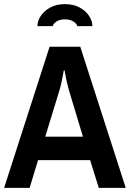

<svg xmlns="http://www.w3.org/2000/svg" viewBox="-20 -913 632 933"><path d="M0 0 221 -686H370L591 0H460L418 -135H165L124 0ZM200 -249H383L314 -478Q309 -496 304 -518Q299 -540 296.5 -555.5Q294 -571 294 -571H290Q290 -571 287 -554.5Q284 -538 279.5 -516Q275 -494 270 -478ZM162 -786Q162 -811 178 -835.5Q194 -860 224 -876.5Q254 -893 295 -893Q337 -893 367 -876.5Q397 -860 413 -835.5Q429 -811 429 -786H355Q354 -797 337.5 -808Q321 -819 295 -819Q270 -819 254 -808Q238 -797 236 -786Z"/></svg>

Font: Archivo Narrow
Style: Bold
Weight: 700
Designer: Hector Gatti
Foundry: Omnibus-Type
Version: Version 3.002